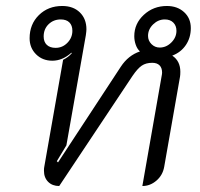

<svg xmlns="http://www.w3.org/2000/svg" viewBox="-20 -613 670 642"><path d="M127 -42Q127 -51 128 -55L191 -413Q209 -422 220 -435L219 -437Q189 -410 155 -410Q122 -410 100.5 -431.5Q79 -453 79 -485Q79 -532 110 -562.5Q141 -593 188 -593Q225 -593 247 -571.5Q269 -550 269 -515Q269 -509 267 -495L202 -127L170 -74L174 -70L384 -390Q409 -428 448 -441Q439 -449 434 -463Q429 -477 429 -492Q429 -534 461 -563.5Q493 -593 538 -593Q573 -593 595.5 -572.5Q618 -552 618 -519Q618 -487 601.5 -462.5Q585 -438 556 -427Q583 -409 583 -373Q583 -363 582 -357L529 -55Q524 -27 503 -9Q482 9 456 9L520 -356Q522 -366 522 -370Q522 -386 513.5 -394.5Q505 -403 489 -403Q468 -403 454 -393.5Q440 -384 423 -359L178 9Q155 9 141 -5Q127 -19 127 -42ZM222 -510Q222 -528 212 -538Q202 -548 183 -548Q159 -548 142.5 -532Q126 -516 126 -491Q126 -473 136.5 -463Q147 -453 166 -453Q189 -453 205.5 -470Q222 -487 222 -510ZM570 -510Q570 -527 559.5 -537.5Q549 -548 531 -548Q509 -548 492 -531.5Q475 -515 475 -493Q475 -477 486.5 -465.5Q498 -454 514 -454Q536 -454 553 -471Q570 -488 570 -510Z"/></svg>

Font: K2D ExtraLight
Style: Italic
Weight: 275
Italic angle: -10°
Designer: Katatrad Aksorn Co.,Ltd.
Foundry: Cadson Demak Co.,Ltd.
Version: Version 1.000; ttfautohint (v1.6)